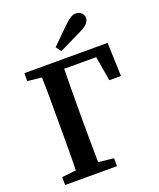

<svg xmlns="http://www.w3.org/2000/svg" viewBox="-159 -975 885 1071"><g transform="rotate(-20 283.5 -439.5)"><path d="M252 -740Q278 -766 303.5 -791Q329 -816 354 -840Q377 -862 392 -870.5Q407 -879 422 -879Q442 -879 455 -866.5Q468 -854 468 -837Q468 -824 457.5 -808.5Q447 -793 415 -777Q380 -760 345 -743Q310 -726 275 -709ZM39 -617V-664H533L540 -465H471L446 -611H256Q255 -548 254.5 -483Q254 -418 254 -353V-302Q254 -244 254.5 -182Q255 -120 256 -57L347 -47V0H39V-47L123 -56Q125 -118 125 -180.5Q125 -243 125 -302V-353Q125 -416 125 -480Q125 -544 123 -608Z"/></g></svg>

Font: Source Serif 4 Semibold
Style: Regular
Weight: 600
Designer: Frank Grießhammer
Foundry: Adobe
Version: Version 4.005;hotconv 1.1.0;makeotfexe 2.6.0